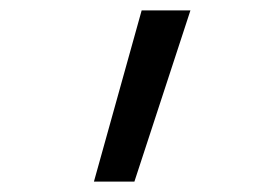

<svg xmlns="http://www.w3.org/2000/svg" viewBox="-20 -792 540 370"><path d="M161 -442 253 -772H347L239 -442Z"/></svg>

Font: Iosevka MaddieWtf
Style: Regular
Weight: 400
Monospace: yes
Designer: Belleve Invis
Foundry: Belleve Invis
Version: Version 31.3.0; ttfautohint (v1.8.3)